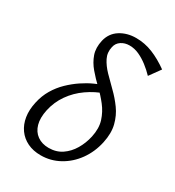

<svg xmlns="http://www.w3.org/2000/svg" viewBox="-174 -814 842 924"><g transform="rotate(30 247.0 -351.5)"><path d="M194 8Q152 8 120 -7.5Q88 -23 68 -51Q48 -79 42 -116.5Q36 -154 46 -199Q55 -241 75.5 -275.5Q96 -310 124 -337Q152 -364 182.5 -384.5Q213 -405 243 -418.5Q273 -432 296 -440L315 -405Q267 -389 224 -359Q181 -329 151.5 -287Q122 -245 111 -194Q101 -147 110.5 -113Q120 -79 146 -60.5Q172 -42 209 -42Q251 -42 282 -63Q313 -84 333.5 -118.5Q354 -153 363 -194Q374 -245 361.5 -284Q349 -323 324 -355Q299 -387 269 -415.5Q239 -444 213.5 -474Q188 -504 176 -538.5Q164 -573 174 -617Q185 -663 223 -687Q261 -711 311 -711Q359 -711 403.5 -693Q448 -675 494 -642L450 -581Q429 -603 405 -621.5Q381 -640 355 -652Q329 -664 301 -664Q275 -664 255.5 -651Q236 -638 231 -615Q223 -581 237.5 -552Q252 -523 278.5 -495.5Q305 -468 335 -439Q365 -410 390 -375.5Q415 -341 426 -297.5Q437 -254 425 -198Q412 -138 378.5 -91.5Q345 -45 297 -18.5Q249 8 194 8Z"/></g></svg>

Font: Ysabeau Office
Style: Italic
Weight: 400
Italic angle: -12°
Designer: Christian Thalmann (Catharsis Fonts)
Version: Version 2.001;gftools[0.9.30]; featfreeze: tnum,lnum,ss02